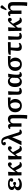

<svg xmlns="http://www.w3.org/2000/svg" viewBox="3156 -4007 1075 7427"><g transform="rotate(-90 3693.5 -293.5)"><path d="M267 14Q199 14 149 -4Q99 -22 72 -55Q45 -88 45 -134Q45 -181 72.5 -213Q100 -245 154 -260V-262Q106 -276 81 -304Q56 -332 56 -373Q56 -420 84.5 -454Q113 -488 165.5 -506Q218 -524 292 -524Q394 -524 453.5 -488Q513 -452 513 -388Q513 -356 493.5 -338Q474 -320 440 -320Q411 -320 394.5 -333.5Q378 -347 378 -370Q378 -378 380.5 -386.5Q383 -395 390 -407Q397 -419 407 -435Q389 -446 361 -451.5Q333 -457 298 -457Q240 -457 206.5 -434Q173 -411 173 -371Q173 -342 191.5 -320.5Q210 -299 242 -289Q260 -307 276.5 -315.5Q293 -324 311 -324Q337 -324 354 -308Q371 -292 371 -267Q371 -241 354 -224.5Q337 -208 311 -208Q291 -208 272.5 -217Q254 -226 239 -243Q206 -233 188 -212Q170 -191 170 -163Q170 -123 204.5 -100Q239 -77 301 -77Q336 -77 368.5 -84.5Q401 -92 429 -106Q457 -120 480 -141L518 -96Q492 -62 453.5 -37.5Q415 -13 367.5 0.5Q320 14 267 14Z M1026 14Q995 14 972.5 5Q950 -4 931 -25.5Q912 -47 891 -85Q881 -102 868 -129Q855 -156 842.5 -184.5Q830 -213 822 -233L746 -139V0H624L615 -509L748 -518L762 -510Q759 -471 756.5 -436Q754 -401 752 -367Q750 -333 748.5 -298.5Q747 -264 747 -227L906 -428Q936 -465 959 -486Q982 -507 1003.5 -516Q1025 -525 1050 -525Q1086 -525 1106.5 -504.5Q1127 -484 1127 -450Q1127 -416 1108 -396.5Q1089 -377 1055 -377Q1028 -377 1013 -393Q998 -409 1001 -435Q996 -435 987.5 -429Q979 -423 968.5 -412Q958 -401 945 -385L900 -331Q910 -310 923 -284Q936 -258 954.5 -224Q973 -190 1000 -142Q1018 -112 1030.5 -96Q1043 -80 1055.5 -74Q1068 -68 1085 -68Q1094 -68 1104 -70Q1114 -72 1125 -76L1136 -30Q1122 -17 1103.5 -7Q1085 3 1065 8.5Q1045 14 1026 14Z M1648 14Q1617 14 1594.5 5Q1572 -4 1553 -25.5Q1534 -47 1513 -85Q1503 -102 1490 -129Q1477 -156 1464.5 -184.5Q1452 -213 1444 -233L1368 -139V0H1246L1237 -509L1370 -518L1384 -510Q1381 -471 1378.5 -436Q1376 -401 1374 -367Q1372 -333 1370.5 -298.5Q1369 -264 1369 -227L1528 -428Q1558 -465 1581 -486Q1604 -507 1625.5 -516Q1647 -525 1672 -525Q1708 -525 1728.5 -504.5Q1749 -484 1749 -450Q1749 -416 1730 -396.5Q1711 -377 1677 -377Q1650 -377 1635 -393Q1620 -409 1623 -435Q1618 -435 1609.5 -429Q1601 -423 1590.5 -412Q1580 -401 1567 -385L1522 -331Q1532 -310 1545 -284Q1558 -258 1576.5 -224Q1595 -190 1622 -142Q1640 -112 1652.5 -96Q1665 -80 1677.5 -74Q1690 -68 1707 -68Q1716 -68 1726 -70Q1736 -72 1747 -76L1758 -30Q1744 -17 1725.5 -7Q1707 3 1687 8.5Q1667 14 1648 14Z M2384 -80 2396 -32Q2375 -11 2348 1.5Q2321 14 2293 14Q2260 14 2238.5 2.5Q2217 -9 2201.5 -37Q2186 -65 2170 -116L2101 -356H2096L1945 0H1806L1793 -8L2050 -526L2025 -614Q2014 -653 2000 -676.5Q1986 -700 1968 -711Q1950 -722 1925 -722Q1914 -722 1904.5 -720Q1895 -718 1887 -714Q1897 -702 1903 -691.5Q1909 -681 1912 -672Q1915 -663 1915 -653Q1915 -631 1898 -617.5Q1881 -604 1853 -604Q1821 -604 1803.5 -623Q1786 -642 1786 -676Q1786 -707 1803.5 -731Q1821 -755 1852 -768.5Q1883 -782 1924 -782Q1978 -782 2015.5 -765Q2053 -748 2080 -709.5Q2107 -671 2129 -605L2280 -133Q2288 -111 2296 -97.5Q2304 -84 2315 -78Q2326 -72 2341 -72Q2352 -72 2362.5 -74Q2373 -76 2384 -80Z M2939 224 2812 215Q2816 189 2820 158Q2824 127 2826 92.5Q2828 58 2829 20Q2830 -18 2830 -59V-322Q2830 -383 2810.5 -408.5Q2791 -434 2745 -434Q2713 -434 2688.5 -418.5Q2664 -403 2650 -375.5Q2636 -348 2636 -311V0H2506V-390Q2506 -416 2497.5 -426.5Q2489 -437 2469 -437Q2450 -437 2429 -430L2418 -476Q2443 -497 2471 -508.5Q2499 -520 2529 -520Q2571 -520 2593.5 -496Q2616 -472 2622 -419H2625Q2644 -453 2670 -476.5Q2696 -500 2728.5 -512.5Q2761 -525 2798 -525Q2879 -525 2921 -480Q2963 -435 2963 -347V-64Q2963 -12 2962 36.5Q2961 85 2958.5 129.5Q2956 174 2953 216Z M3320 14Q3241 14 3183.5 -18Q3126 -50 3095 -108Q3064 -166 3064 -246Q3064 -331 3101 -391.5Q3138 -452 3206.5 -485.5Q3275 -519 3370 -520L3637 -525V-425L3624 -417L3479 -430V-428Q3509 -417 3531.5 -388Q3554 -359 3566.5 -320.5Q3579 -282 3579 -238Q3579 -164 3546 -107Q3513 -50 3455 -18Q3397 14 3320 14ZM3325 -56Q3383 -56 3414.5 -103Q3446 -150 3446 -236Q3446 -303 3428 -353Q3410 -403 3377 -430H3359Q3284 -430 3244 -383Q3204 -336 3204 -246Q3204 -186 3218.5 -143.5Q3233 -101 3260 -78.5Q3287 -56 3325 -56Z M3874 14Q3807 14 3774.5 -25Q3742 -64 3742 -146Q3742 -168 3742 -198Q3742 -228 3742 -263.5Q3742 -299 3741.5 -335Q3741 -371 3741 -405Q3741 -439 3740.5 -466Q3740 -493 3740 -509L3865 -518L3878 -510Q3876 -474 3873 -434Q3870 -394 3868 -353.5Q3866 -313 3864.5 -275Q3863 -237 3862 -206.5Q3861 -176 3861 -157Q3861 -113 3876 -95.5Q3891 -78 3929 -78Q3949 -78 3964 -81.5Q3979 -85 3990 -90L4009 -39Q3994 -23 3972 -11Q3950 1 3925.5 7.5Q3901 14 3874 14Z M4242 14Q4178 14 4132.5 -17Q4087 -48 4063.5 -107Q4040 -166 4040 -250Q4040 -378 4099 -451.5Q4158 -525 4261 -525Q4314 -525 4350.5 -504Q4387 -483 4410 -440H4412L4418 -509L4543 -518L4557 -510Q4547 -460 4539.5 -414.5Q4532 -369 4526.5 -327.5Q4521 -286 4518.5 -249Q4516 -212 4516 -180Q4516 -140 4521 -116Q4526 -92 4538 -81.5Q4550 -71 4569 -71Q4576 -71 4585.5 -73Q4595 -75 4608 -79L4619 -30Q4598 -10 4568 2Q4538 14 4509 14Q4466 14 4441 -10Q4416 -34 4406 -85H4403Q4388 -52 4365 -30.5Q4342 -9 4311 2.5Q4280 14 4242 14ZM4287 -64Q4321 -64 4348 -88Q4375 -112 4395 -160Q4395 -182 4395.5 -208Q4396 -234 4396.5 -262Q4397 -290 4398 -315.5Q4399 -341 4400 -362Q4387 -402 4358 -426Q4329 -450 4292 -450Q4256 -450 4231.5 -428.5Q4207 -407 4194.5 -364.5Q4182 -322 4182 -258Q4182 -191 4193 -148Q4204 -105 4227.5 -84.5Q4251 -64 4287 -64Z M4920 14Q4841 14 4783.5 -18Q4726 -50 4695 -108Q4664 -166 4664 -246Q4664 -331 4701 -391.5Q4738 -452 4806.5 -485.5Q4875 -519 4970 -520L5237 -525V-425L5224 -417L5079 -430V-428Q5109 -417 5131.5 -388Q5154 -359 5166.5 -320.5Q5179 -282 5179 -238Q5179 -164 5146 -107Q5113 -50 5055 -18Q4997 14 4920 14ZM4925 -56Q4983 -56 5014.5 -103Q5046 -150 5046 -236Q5046 -303 5028 -353Q5010 -403 4977 -430H4959Q4884 -430 4844 -383Q4804 -336 4804 -246Q4804 -186 4818.5 -143.5Q4833 -101 4860 -78.5Q4887 -56 4925 -56Z M5588 14Q5512 14 5475 -24Q5438 -62 5438 -140Q5438 -160 5440.5 -192Q5443 -224 5447 -262.5Q5451 -301 5456 -341Q5461 -381 5467 -417H5285L5298 -492Q5310 -497 5325.5 -501.5Q5341 -506 5358.5 -509.5Q5376 -513 5392 -515.5Q5408 -518 5419 -518L5777 -525V-425L5764 -417H5571Q5569 -398 5567.5 -375Q5566 -352 5564.5 -327Q5563 -302 5562 -276.5Q5561 -251 5560.5 -226Q5560 -201 5560 -179Q5560 -126 5577.5 -102Q5595 -78 5633 -78Q5658 -78 5680 -85.5Q5702 -93 5724 -108L5751 -60Q5720 -25 5676.5 -5.5Q5633 14 5588 14Z M6004 14Q5937 14 5904.5 -25Q5872 -64 5872 -146Q5872 -168 5872 -198Q5872 -228 5872 -263.5Q5872 -299 5871.5 -335Q5871 -371 5871 -405Q5871 -439 5870.5 -466Q5870 -493 5870 -509L5995 -518L6008 -510Q6006 -474 6003 -434Q6000 -394 5998 -353.5Q5996 -313 5994.5 -275Q5993 -237 5992 -206.5Q5991 -176 5991 -157Q5991 -113 6006 -95.5Q6021 -78 6059 -78Q6079 -78 6094 -81.5Q6109 -85 6120 -90L6139 -39Q6124 -23 6102 -11Q6080 1 6055.5 7.5Q6031 14 6004 14Z M6616 14Q6585 14 6562.5 5Q6540 -4 6521 -25.5Q6502 -47 6481 -85Q6471 -102 6458 -129Q6445 -156 6432.5 -184.5Q6420 -213 6412 -233L6336 -139V0H6214L6205 -509L6338 -518L6352 -510Q6349 -471 6346.5 -436Q6344 -401 6342 -367Q6340 -333 6338.5 -298.5Q6337 -264 6337 -227L6496 -428Q6526 -465 6549 -486Q6572 -507 6593.5 -516Q6615 -525 6640 -525Q6676 -525 6696.5 -504.5Q6717 -484 6717 -450Q6717 -416 6698 -396.5Q6679 -377 6645 -377Q6618 -377 6603 -393Q6588 -409 6591 -435Q6586 -435 6577.5 -429Q6569 -423 6558.5 -412Q6548 -401 6535 -385L6490 -331Q6500 -310 6513 -284Q6526 -258 6544.5 -224Q6563 -190 6590 -142Q6608 -112 6620.5 -96Q6633 -80 6645.5 -74Q6658 -68 6675 -68Q6684 -68 6694 -70Q6704 -72 6715 -76L6726 -30Q6712 -17 6693.5 -7Q6675 3 6655 8.5Q6635 14 6616 14Z M7302 224 7175 215Q7179 189 7183 158Q7187 127 7189 92.5Q7191 58 7192 20Q7193 -18 7193 -59V-322Q7193 -383 7173.5 -408.5Q7154 -434 7108 -434Q7076 -434 7051.5 -418.5Q7027 -403 7013 -375.5Q6999 -348 6999 -311V0H6869V-390Q6869 -416 6860.5 -426.5Q6852 -437 6832 -437Q6813 -437 6792 -430L6781 -476Q6806 -497 6834 -508.5Q6862 -520 6892 -520Q6934 -520 6956.5 -496Q6979 -472 6985 -419H6988Q7007 -453 7033 -476.5Q7059 -500 7091.5 -512.5Q7124 -525 7161 -525Q7242 -525 7284 -480Q7326 -435 7326 -347V-64Q7326 -12 7325 36.5Q7324 85 7321.5 129.5Q7319 174 7316 216ZM7051 -573 7011 -595 7078 -761Q7089 -789 7101.5 -800Q7114 -811 7134 -811Q7156 -811 7172.5 -798Q7189 -785 7202 -757V-740Z"/></g></svg>

Font: Literata 18pt SemiBold
Style: Regular
Weight: 600
Designer: Latin by Veronika Burian and Jose Scaglione. Greek by Irene Vlachou. Cyrillic by Vera Evstafieva.
Foundry: TypeTogether
Version: Version 3.103;gftools[0.9.29]